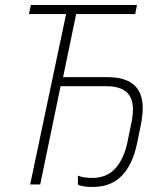

<svg xmlns="http://www.w3.org/2000/svg" viewBox="-20 -734 656 764"><path d="M348 10Q310 10 290 1V-35Q312 -26 347 -26Q406 -26 440 -65Q474 -104 487 -168L502 -241Q509 -272 509 -300Q509 -391 403 -391H221L140 0H100L243 -678H95L103 -714H525L518 -678H283L231 -427H408Q548 -427 548 -304Q548 -275 540 -235L525 -162Q508 -80 465 -35Q422 10 348 10Z"/></svg>

Font: Noto Sans Disp ExtLt
Style: Italic
Weight: 200
Italic angle: -12°
Designer: Monotype Design Team
Foundry: Monotype Imaging Inc.
Version: Version 2.000;GOOG;noto-source:20170915:90ef993387c0